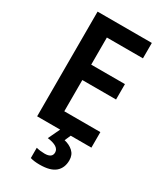

<svg xmlns="http://www.w3.org/2000/svg" viewBox="-232 -804 971 1134"><g transform="rotate(30 253.5 -237.0)"><path d="M453 0H83V-714H453V-609H207V-424H437V-319H207V-106H453ZM378 130Q378 182 344.5 211Q311 240 238 240Q200 240 174 232V162Q202 169 231 169Q282 169 282 132Q282 90 202 80L240 0H312L294 41Q330 49 354 71Q378 93 378 130Z"/></g></svg>

Font: Noto Sans SemiCondensed SemiBold
Style: Regular
Weight: 600
Width: 4
Designer: Monotype Design Team
Foundry: Monotype Imaging Inc.
Version: Version 2.013; ttfautohint (v1.8.4.7-5d5b)